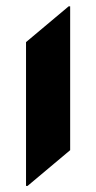

<svg xmlns="http://www.w3.org/2000/svg" viewBox="-20 -577 309 616"><path d="M63.5 19.5V-441.9L200.2 -556.6H205.1V-95.2L68.4 19.5Z"/></svg>

Font: Gothica
Style: Bold
Weight: 700
Designer: Wojciech Kalinowski "wmk69" (wmk69@o2.pl)
Foundry: Wojciech Kalinowski "wmk69" (wmk69@o2.pl)
Version: Version 2.1.0; 2021-05-14